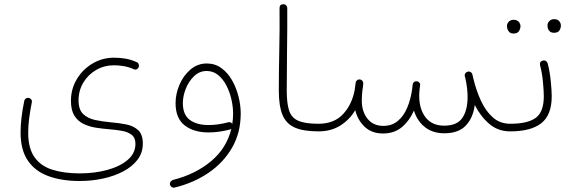

<svg xmlns="http://www.w3.org/2000/svg" viewBox="-20 -612 2654 888"><path d="M75.2 1Q75.2 -63.5 92.3 -145.5Q93.8 -152.8 100.1 -156.7Q106.4 -160.6 113.3 -159.2Q120.1 -157.7 124.5 -152.1Q128.9 -146.5 127 -138.2Q119.1 -98.1 114.7 -63.2Q110.4 -28.3 110.4 2Q110.4 72.8 138.9 114Q167.5 155.3 221.2 172.6Q274.9 189.9 349.1 189.9Q417 189.9 475.6 174.1Q534.2 158.2 570.3 127.7Q606.4 97.2 606.4 53.2Q606.4 25.4 589.6 12Q572.8 -1.5 545.2 -6.6Q517.6 -11.7 484.9 -14.2Q454.1 -16.6 423.1 -21.5Q392.1 -26.4 366 -39.1Q339.8 -51.8 324 -77.1Q308.1 -102.5 308.1 -145.5Q308.1 -200.7 335.2 -245.8Q362.3 -291 407.7 -318.1Q453.1 -345.2 507.8 -345.2Q535.2 -345.2 561.5 -340.6Q587.9 -335.9 611.8 -324.7Q618.7 -322.3 621.3 -315.4Q624 -308.6 621.6 -301.8Q619.1 -295.4 613 -292Q606.9 -288.6 599.6 -291.5Q578.6 -301.3 554.9 -305.7Q531.2 -310.1 507.8 -310.1Q462.4 -310.1 425 -288.6Q387.7 -267.1 365.5 -230.2Q343.3 -193.4 343.3 -147.9Q343.3 -104.5 365 -84.2Q386.7 -64 420.7 -56.9Q454.6 -49.8 491.7 -46.4Q529.3 -43.5 563.5 -36.6Q597.7 -29.8 619.1 -10Q640.6 9.8 640.6 52.2Q640.6 94.2 616.2 126.5Q591.8 158.7 550 180.7Q508.3 202.6 456.3 213.9Q404.3 225.1 348.6 225.1Q265.6 225.1 204.1 202.6Q142.6 180.2 108.9 130.9Q75.2 81.5 75.2 1Z M936.5 -318.4Q974.6 -318.4 1003.9 -297.1Q1033.2 -275.9 1053 -241.2Q1072.8 -206.5 1083 -166Q1093.3 -125.5 1093.3 -86.9Q1093.3 2 1053.2 71.3Q1013.2 140.6 944.1 187.5Q875 234.4 787.6 255.4Q780.3 257.3 773.9 252.9Q767.6 248.5 766.1 242.2Q764.6 234.4 769 228.3Q773.4 222.2 780.3 220.2Q884.3 193.8 956.3 133.5Q1028.3 73.2 1049.8 -16.1Q1047.4 -14.2 1044.4 -13.2Q992.7 0.5 944.8 0.5Q875.5 0.5 833.7 -32.5Q792 -65.4 792 -134.8Q792 -177.2 809.8 -219.5Q827.6 -261.7 860.4 -290Q893.1 -318.4 936.5 -318.4ZM825.7 -135.3Q825.7 -81.1 857.9 -57.4Q890.1 -33.7 944.8 -33.7Q987.8 -33.7 1035.6 -46.4Q1047.9 -49.8 1054.2 -38.6Q1058.1 -62 1058.1 -86.4Q1058.1 -117.2 1050.5 -151.4Q1043 -185.5 1027.6 -215.6Q1012.2 -245.6 989.3 -264.6Q966.3 -283.7 936 -283.7Q902.8 -283.7 877.9 -260Q853 -236.3 839.4 -201.9Q825.7 -167.5 825.7 -135.3Z M1269.5 -192.9Q1269.5 -280.3 1271.7 -380.1Q1273.9 -480 1272.9 -574.2Q1272.9 -592.3 1290 -592.3Q1297.9 -592.8 1303 -587.6Q1308.1 -582.5 1308.6 -575.2Q1309.1 -481 1307.6 -381.1Q1306.2 -281.2 1306.2 -193.4Q1306.2 -134.8 1316.9 -101.3Q1327.6 -67.9 1359.1 -53.7Q1390.6 -39.6 1452.6 -39.6H1453.1Q1470.7 -39.6 1470.7 -22Q1470.7 -4.4 1453.1 -4.4H1452.6Q1382.3 -4.4 1342.5 -22.5Q1302.7 -40.5 1286.1 -81.8Q1269.5 -123 1269.5 -192.9Z M1435.5 -22Q1435.5 -39.6 1453.1 -39.6Q1524.9 -39.6 1566.4 -84Q1607.9 -128.4 1620.6 -196.8Q1622.1 -209.5 1625 -229.5Q1626 -237.3 1632.3 -241.2Q1632.3 -241.7 1632.8 -242.2Q1633.3 -242.2 1633.8 -242.7Q1634.8 -243.2 1635.3 -243.2Q1635.3 -243.2 1635.7 -243.2Q1636.7 -244.1 1637.7 -244.1Q1637.7 -244.1 1638.2 -244.1Q1639.2 -244.6 1640.1 -244.6Q1640.1 -244.6 1640.6 -244.6Q1641.6 -244.6 1642.1 -244.6Q1642.6 -244.6 1642.1 -244.6Q1643.1 -244.6 1644.5 -244.6Q1646.5 -244.1 1648.4 -243.7Q1648.9 -243.7 1648.9 -243.2Q1649.9 -243.2 1650.4 -242.7Q1650.9 -242.2 1651.4 -242.2Q1651.9 -241.7 1652.8 -241.2Q1652.8 -241.2 1653.3 -240.7Q1653.8 -240.2 1654.3 -239.7Q1654.8 -239.3 1655.3 -238.8Q1655.8 -238.8 1655.8 -238.3Q1656.2 -237.8 1656.7 -236.8Q1657.2 -236.8 1657.2 -236.3Q1657.7 -235.8 1658.2 -234.9Q1658.2 -234.9 1658.2 -234.4Q1658.7 -233.4 1659.2 -232.4Q1659.2 -231.9 1659.7 -231.4Q1659.7 -231 1659.7 -230Q1660.6 -227.1 1660.2 -224.1L1659.7 -221.7Q1658.7 -208 1656.2 -194.3Q1653.3 -170.4 1653.3 -146Q1653.3 -96.7 1679.4 -63.2Q1705.6 -29.8 1752.9 -29.8Q1792.5 -29.8 1819.8 -52.5Q1847.2 -75.2 1863.3 -113.8Q1879.4 -152.3 1886.2 -199.2Q1887.2 -209.5 1888.7 -221.2L1889.2 -223.1Q1889.2 -223.1 1889.2 -223.6Q1889.6 -224.6 1889.6 -225.1Q1889.6 -225.6 1890.1 -226.6Q1890.6 -227.1 1890.6 -227.5Q1891.1 -228 1891.6 -228.5Q1892.1 -229.5 1892.6 -230.5Q1892.6 -230.5 1892.6 -230.5Q1898.9 -237.3 1908.2 -235.8Q1915 -235.4 1919.7 -229.7Q1924.3 -224.1 1922.9 -216.3L1922.4 -214.4Q1921.4 -205.1 1920.4 -196.3Q1918.9 -181.6 1918.9 -168.9Q1918.9 -106.9 1948.7 -68.8Q1978.5 -30.8 2034.2 -30.8Q2093.8 -30.8 2118.2 -66.4Q2142.6 -102.1 2142.6 -164.1Q2142.6 -203.1 2132.8 -247.6Q2131.3 -253.4 2129.9 -259.3Q2127.9 -267.1 2132.1 -272.9Q2136.2 -278.8 2142.6 -280.3Q2149.4 -282.7 2156.2 -278.8Q2163.1 -274.9 2165 -267.1Q2166.5 -260.3 2168 -253.9Q2181.6 -195.3 2204.1 -146.5Q2226.6 -97.7 2259.8 -68.6Q2293 -39.6 2339.8 -39.6H2340.3Q2357.9 -39.6 2357.9 -22Q2357.9 -4.4 2340.3 -4.4H2339.8Q2283.7 -4.4 2243.4 -38.6Q2203.1 -72.8 2175.8 -126.5Q2168 -66.4 2134 -31Q2100.1 4.4 2035.6 4.4Q1981 4.4 1945.1 -24.2Q1909.2 -52.7 1894.5 -100.6Q1874 -53.7 1838.9 -24.2Q1803.7 5.4 1751 5.4Q1700.2 5.4 1667.2 -25.1Q1634.3 -55.7 1623 -102.5Q1597.2 -58.6 1554.2 -31.5Q1511.2 -4.4 1453.1 -4.4Q1445.8 -4.4 1440.7 -9.5Q1435.5 -14.6 1435.5 -22Z M2322.8 -22Q2322.8 -39.6 2340.3 -39.6Q2419.9 -39.6 2457.5 -66.7Q2495.1 -93.8 2495.1 -167Q2495.1 -189.9 2491.2 -232.7Q2487.3 -275.4 2477.5 -311Q2475.1 -328.6 2491.7 -332Q2499 -334 2505.1 -329.6Q2511.2 -325.2 2513.2 -318.4Q2522.9 -281.2 2527.3 -237.1Q2531.7 -192.9 2531.7 -167Q2531.7 -80.1 2483.6 -42.2Q2435.5 -4.4 2340.3 -4.4Q2333 -4.4 2327.9 -9.5Q2322.8 -14.6 2322.8 -22ZM2512.2 -494.6Q2512.2 -505.4 2520.5 -514.4Q2528.8 -523.4 2543.5 -523.4Q2561 -523.4 2569.3 -510.3Q2574.2 -502.9 2574.2 -493.7Q2574.2 -482.9 2567.6 -471.7Q2561 -460.4 2542.5 -460.4Q2530.3 -460.4 2523.4 -466.3Q2516.6 -472.2 2514.2 -480Q2512.2 -485.8 2512.2 -494.6ZM2324.7 -491.7Q2324.7 -502.4 2333 -511.5Q2341.3 -520.5 2356.4 -520.5Q2373 -520.5 2382.3 -507.3Q2384.3 -503.9 2385.7 -499.8Q2387.2 -495.6 2387.2 -490.7Q2387.2 -480 2380.4 -468.5Q2373.5 -457 2355 -457Q2342.8 -457 2336.2 -463.1Q2329.6 -469.2 2327.1 -477.1Q2324.7 -484.4 2324.7 -491.7Z"/></svg>

Font: Mikhak-DS1-FD ExtraLight
Style: Regular
Weight: 200
Designer: Amin Abedi
Version: Version 3.2